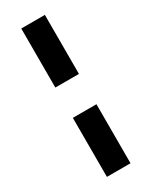

<svg xmlns="http://www.w3.org/2000/svg" viewBox="-197 -628 669 845"><g transform="rotate(-30 137.0 -206.0)"><path d="M77 -283V-583H197V-283ZM77 171V-129H197V171Z"/></g></svg>

Font: Rokkitt SemiBold ExtraBold
Style: Regular
Weight: 800
Version: Version 3.103